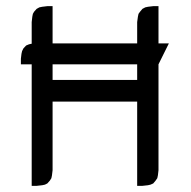

<svg xmlns="http://www.w3.org/2000/svg" viewBox="-20 -604 622 624"><path d="M47.9 -395V-413.1L49.8 -429.2L51.8 -438L56.2 -446.8L64.9 -456.1L74.2 -460L83 -461.9V-532.2L85 -549.8L86.9 -559.1L90.8 -565.9L99.1 -575.2L107.9 -580.1L117.2 -582L133.8 -584H150.9V-462.9H425.8V-532.2L428.2 -549.8L430.2 -559.1L435.1 -565.9L442.9 -575.2L452.1 -580.1L460.9 -582L478 -584H495.1V-462.9H528.8L495.1 -395V-50.8L493.2 -34.2L491.2 -24.9L485.8 -17.1L478 -7.8L469.2 -3.9L460.9 -2L442.9 0H425.8V-273.9H150.9V-50.8L148.9 -34.2L147 -24.9L142.1 -17.1L133.8 -7.8L126 -3.9L117.2 -2L99.1 0H83V-395ZM150.9 -344.2H425.8V-395H150.9Z"/></svg>

Font: Petahja
Style: Regular
Weight: 400
Designer: T. Christopher White
Version: Version 1.1